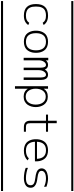

<svg xmlns="http://www.w3.org/2000/svg" viewBox="1130 -2140 1453 3752"><g transform="rotate(90 1856.0 -263.5)"><path d="M468.3 -391.1 425.3 -371.6Q403.3 -404.3 372.1 -420.2Q340.8 -436 283.2 -436Q240.7 -436 209.2 -425.8Q177.7 -415.5 158.4 -398.7Q139.2 -381.8 127.4 -356Q115.7 -330.1 111.6 -302.7Q107.4 -275.4 107.4 -240.2Q107.4 -205.1 111.6 -177.7Q115.7 -150.4 127.4 -124.5Q139.2 -98.6 158.4 -81.8Q177.7 -64.9 209.2 -54.7Q240.7 -44.4 283.2 -44.4Q340.8 -44.4 372.3 -60.5Q403.8 -76.7 425.8 -108.9L468.8 -89.4Q440.4 -48.3 396.5 -26.4Q352.5 -4.4 283.2 -4.4Q58.6 -4.4 58.6 -240.2Q58.6 -476.1 283.2 -476.1Q352.1 -476.1 396 -454.1Q439.9 -432.1 468.3 -391.1ZM0 402.8H530.3V442.9H0ZM0 -970.2H530.3V-930.2H0Z M1005.4 -308.6Q1011.7 -276.4 1011.7 -240.2Q1011.7 -204.1 1005.4 -171.9Q999 -139.6 983.4 -108.4Q967.8 -77.1 943.8 -54.4Q919.9 -31.7 881.8 -18.1Q843.8 -4.4 795.4 -4.4Q747.1 -4.4 709 -18.1Q670.9 -31.7 647 -54.4Q623 -77.1 607.4 -108.4Q591.8 -139.6 585.4 -171.9Q579.1 -204.1 579.1 -240.2Q579.1 -276.4 585.4 -308.6Q591.8 -340.8 607.4 -372.1Q623 -403.3 647 -426Q670.9 -448.7 709 -462.4Q747.1 -476.1 795.4 -476.1Q843.8 -476.1 881.8 -462.4Q919.9 -448.7 943.8 -426Q967.8 -403.3 983.4 -372.1Q999 -340.8 1005.4 -308.6ZM954.1 -162.8Q962.9 -197.3 962.9 -240.2Q962.9 -283.2 954.1 -317.6Q945.3 -352.1 926.3 -379.2Q907.2 -406.2 874 -421.1Q840.8 -436 795.4 -436Q750 -436 716.8 -421.1Q683.6 -406.2 664.6 -379.2Q645.5 -352.1 636.7 -317.6Q627.9 -283.2 627.9 -240.2Q627.9 -197.3 636.7 -162.8Q645.5 -128.4 664.6 -101.3Q683.6 -74.2 716.8 -59.3Q750 -44.4 795.4 -44.4Q840.8 -44.4 874 -59.3Q907.2 -74.2 926.3 -101.3Q945.3 -128.4 954.1 -162.8ZM530.3 402.8H1060.5V442.9H530.3ZM530.3 -970.2H1060.5V-930.2H530.3Z M1109.4 -480.5H1158.2V-432.6Q1191.9 -476.1 1248.5 -476.1Q1314 -476.1 1337.9 -414.1Q1372.1 -476.1 1439.9 -476.1Q1468.3 -476.1 1488.8 -464.6Q1509.3 -453.1 1520.5 -432.6Q1531.7 -412.1 1536.9 -387.9Q1542 -363.8 1542 -334V0H1493.2V-334Q1493.2 -436 1439.9 -436Q1403.8 -436 1377.2 -395Q1350.6 -354 1350.6 -296.4V0H1301.8V-334Q1301.8 -436 1248.5 -436Q1212.4 -436 1185.3 -395Q1158.2 -354 1158.2 -296.4V0H1109.4ZM1060.5 402.8H1590.8V442.9H1060.5ZM1060.5 -970.2H1590.8V-930.2H1060.5Z M1664.1 -476.1H1712.9V-391.1Q1763.7 -471.7 1868.2 -471.7Q1920.4 -471.7 1960.9 -451.2Q2001.5 -430.7 2025.1 -396.2Q2048.8 -361.8 2060.5 -321Q2072.3 -280.3 2072.3 -235.8Q2072.3 -191.4 2060.5 -150.6Q2048.8 -109.9 2025.1 -75.4Q2001.5 -41 1960.9 -20.5Q1920.4 0 1868.2 0Q1763.7 0 1712.9 -80.6V169.9H1664.1ZM1753.7 -376.5Q1712.9 -321.3 1712.9 -235.8Q1712.9 -150.4 1753.7 -95.2Q1794.4 -40 1868.2 -40Q1941.9 -40 1982.7 -95.2Q2023.4 -150.4 2023.4 -235.8Q2023.4 -321.3 1982.7 -376.5Q1941.9 -431.6 1868.2 -431.6Q1794.4 -431.6 1753.7 -376.5ZM1590.8 402.8H2121.1V442.9H1590.8ZM1590.8 -970.2H2121.1V-930.2H1590.8Z M2338.4 -646H2387.2V-476.1H2553.7V-436H2387.2V-130.4Q2387.2 -80.1 2403.8 -62.3Q2420.4 -44.4 2463.4 -44.4H2553.7V-4.4H2463.4Q2338.4 -4.4 2338.4 -130.4V-436H2218.8V-476.1H2338.4ZM2121.1 402.8H2651.4V442.9H2121.1ZM2121.1 -970.2H2651.4V-930.2H2121.1Z M2749.5 -260.3H3083.5Q3074.2 -436 2916.5 -436Q2758.8 -436 2749.5 -260.3ZM2749.5 -220.2Q2751.5 -180.7 2761.2 -150.1Q2771 -119.6 2790.5 -95Q2810.1 -70.3 2843.5 -57.4Q2877 -44.4 2923.3 -44.4Q3021.5 -44.4 3074.7 -101.1L3113.8 -76.7Q3046.4 -4.4 2923.3 -4.4Q2872.6 -4.4 2832.8 -18.3Q2793 -32.2 2768.6 -54.4Q2744.1 -76.7 2728.3 -108.2Q2712.4 -139.6 2706.3 -171.9Q2700.2 -204.1 2700.2 -240.2Q2700.2 -276.4 2706.3 -308.6Q2712.4 -340.8 2727.8 -372.1Q2743.2 -403.3 2767.1 -425.8Q2791 -448.2 2829.3 -462.2Q2867.7 -476.1 2916.5 -476.1Q2965.3 -476.1 3003.7 -462.2Q3042 -448.2 3065.9 -425.8Q3089.8 -403.3 3105.2 -372.1Q3120.6 -340.8 3126.7 -308.6Q3132.8 -276.4 3132.8 -240.2V-220.2ZM2651.4 402.8H3181.6V442.9H2651.4ZM2651.4 -970.2H3181.6V-930.2H2651.4Z M3628.4 -397.5Q3607.4 -411.1 3561.8 -423.6Q3516.1 -436 3469.7 -436Q3427.7 -436 3394.8 -427.7Q3361.8 -419.4 3340.1 -399.9Q3318.4 -380.4 3318.4 -351.6Q3318.4 -313.5 3351.1 -295.4Q3383.8 -277.3 3457 -269Q3481.4 -266.1 3501.7 -262.5Q3522 -258.8 3545.2 -252.4Q3568.4 -246.1 3585.7 -236.1Q3603 -226.1 3617.9 -212.6Q3632.8 -199.2 3640.6 -179.4Q3648.4 -159.7 3648.4 -135.7Q3648.4 -100.1 3632.8 -74Q3617.2 -47.9 3589.6 -33Q3562 -18.1 3529.5 -11.2Q3497.1 -4.4 3459 -4.4Q3408.7 -4.4 3352.5 -14.4Q3296.4 -24.4 3259.8 -40V-83.5Q3292.5 -68.4 3348.6 -56.4Q3404.8 -44.4 3459 -44.4Q3599.6 -44.4 3599.6 -135.7Q3599.6 -180.7 3563.7 -200.4Q3527.8 -220.2 3450.2 -229Q3421.9 -231.9 3398.9 -236.6Q3376 -241.2 3350.8 -250.2Q3325.7 -259.3 3308.8 -272Q3292 -284.7 3280.8 -305.2Q3269.5 -325.7 3269.5 -351.6Q3269.5 -378.4 3282 -400.1Q3294.4 -421.9 3314.5 -435.8Q3334.5 -449.7 3361.3 -459Q3388.2 -468.3 3415 -472.2Q3441.9 -476.1 3469.7 -476.1Q3507.3 -476.1 3551.5 -467Q3595.7 -458 3628.4 -444.8ZM3181.6 402.8H3711.9V442.9H3181.6ZM3181.6 -970.2H3711.9V-930.2H3181.6Z"/></g></svg>

Font: AzarMehrMSRS1
Style: Regular
Weight: 1
Designer: Amin Abedi
Version: Version 1.00